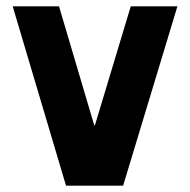

<svg xmlns="http://www.w3.org/2000/svg" viewBox="-20 -585 599 605"><path d="M188 0 20 -565H166L277 -190H279L392 -565H539L368 0Z"/></svg>

Font: Tajawal ExtraBold
Style: Regular
Weight: 800
Designer: Boutros Fonts
Foundry: Created by Boutros International 2017
Version: Version 1.700